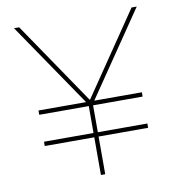

<svg xmlns="http://www.w3.org/2000/svg" viewBox="-82 -804 815 878"><g transform="rotate(-10 326.0 -365.0)"><path d="M86 -175V-195H316V-320H86V-340H307L41 -730H65L325 -348H327L587 -730H611L345 -340H566V-320H336V-195H566V-175H336V0H316V-175Z"/></g></svg>

Font: Mplus 1p Thin
Style: Regular
Weight: 250
Version: Version 1.061